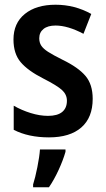

<svg xmlns="http://www.w3.org/2000/svg" viewBox="-20 -571 447 812"><path d="M187 10Q100 10 38 -22V-124Q71 -105 109.5 -93Q148 -81 183 -81Q223 -81 243 -97.5Q263 -114 263 -145Q263 -171 242.5 -190Q222 -209 163 -239Q98 -272 67.5 -308Q37 -344 37 -404Q37 -473 85 -512Q133 -551 215 -551Q296 -551 366 -512L333 -428Q267 -463 215 -463Q182 -463 164 -448.5Q146 -434 146 -409Q146 -391 154.5 -378Q163 -365 183 -352Q203 -339 245 -318Q311 -286 341.5 -250Q372 -214 372 -153Q372 -74 324 -32Q276 10 187 10ZM257 71Q247 106 228 147.5Q209 189 187 221H120V209Q129 181 138 136Q147 91 149 61H257Z"/></svg>

Font: Noto Sans Display Medium Narrow
Style: Regular
Weight: 500
Width: 4
Designer: Monotype Design team
Foundry: Monotype Imaging Inc.
Version: Version 1.000